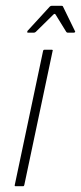

<svg xmlns="http://www.w3.org/2000/svg" viewBox="-20 -644 280 664"><path d="M64 -4Q63 0 60 0H34Q30 0 31 -4L129 -468Q130 -472 134 -472H160Q161 -472 162 -471Q163 -470 162 -468ZM77 -531Q74 -531 74 -533Q74 -535 75 -537L152 -621Q155 -624 159 -624H193Q197 -624 198 -621L239 -537Q241 -535 239.5 -533Q238 -531 235 -531H214Q211 -531 209 -534L172 -594Q169 -598 165 -594L104 -534Q101 -531 97 -531Z"/></svg>

Font: Glory Thin Thin
Style: Italic
Weight: 250
Italic angle: -12°
Version: Version 1.011